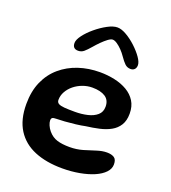

<svg xmlns="http://www.w3.org/2000/svg" viewBox="-138 -829 861 967"><g transform="rotate(20 292.0 -345.0)"><path d="M306 37Q220.5 37 157.5 11Q94.5 -15 60.2 -69Q26 -123 26 -206Q26 -275 49 -326.8Q72 -378.5 112.8 -413.2Q153.5 -448 207 -465.8Q260.5 -483.5 321 -483.5Q362 -483.5 400 -475.2Q438 -467 467.8 -449.5Q497.5 -432 514.8 -404.5Q532 -377 532 -338Q532 -300.5 516.8 -276Q501.5 -251.5 475.2 -237Q449 -222.5 415.2 -215Q381.5 -207.5 345 -203Q324.5 -198.5 295.2 -195Q266 -191.5 238 -189.5Q210 -187.5 193.5 -187.5Q178.5 -187.5 172.8 -183.8Q167 -180 167 -169.5Q167 -159 173 -144.5Q179 -130 190 -117Q210.5 -93 237.5 -84.8Q264.5 -76.5 304.5 -76.5Q341.5 -76.5 374.8 -86.2Q408 -96 437.2 -105.8Q466.5 -115.5 492 -115.5Q516.5 -115.5 530.8 -106.2Q545 -97 545 -70.5Q545 -47 526.2 -27.2Q507.5 -7.5 474.8 6.8Q442 21 398.5 29Q355 37 306 37ZM270 -252.5Q305 -252.5 336 -259.8Q367 -267 386.5 -283.8Q406 -300.5 406 -329.5Q406 -364.5 380.8 -381Q355.5 -397.5 311 -397.5Q284.5 -397.5 259.5 -388.2Q234.5 -379 214.5 -362.8Q194.5 -346.5 182.8 -325.5Q171 -304.5 171 -281Q171 -268 181 -262Q191 -256 212.8 -254.2Q234.5 -252.5 270 -252.5ZM179 -547Q149 -547 149 -578Q149 -595.5 167.5 -620.2Q186 -645 214.8 -669Q243.5 -693 273.8 -709.2Q304 -725.5 326.5 -725.5Q348 -725.5 375.5 -709.5Q403 -693.5 428.5 -669.8Q454 -646 470.8 -622Q487.5 -598 487.5 -581.5Q487.5 -567.5 479.8 -559.2Q472 -551 459 -551Q440.5 -551 428 -563Q415.5 -575 400 -597.5Q390 -612.5 376.2 -626.8Q362.5 -641 348.8 -650.2Q335 -659.5 324.5 -659.5Q315 -659.5 300.2 -648.5Q285.5 -637.5 269.8 -621.8Q254 -606 240.5 -590Q222.5 -569 209.5 -558Q196.5 -547 179 -547Z"/></g></svg>

Font: Gluten Medium
Style: Regular
Weight: 500
Designer: Tyler Finck
Foundry: Etcetera Type Company
Version: Version 1.300